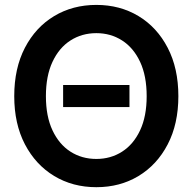

<svg xmlns="http://www.w3.org/2000/svg" viewBox="-20 -759 792 790"><path d="M512.7 -409.2V-318.4H239.7V-409.2ZM376.5 11.2Q279.3 11.2 202.9 -34.9Q126.5 -81.1 82.5 -165.3Q38.6 -249.5 38.6 -363.3Q38.6 -478 82.5 -562.5Q126.5 -647 202.9 -692.9Q279.3 -738.8 376.5 -738.8Q473.6 -738.8 549.8 -692.9Q626 -647 669.9 -562.5Q713.9 -478 713.9 -363.3Q713.9 -249 669.9 -164.8Q626 -80.6 549.8 -34.7Q473.6 11.2 376.5 11.2ZM376.5 -105Q435.5 -105 482.4 -135Q529.3 -165 556.4 -222.7Q583.5 -280.3 583.5 -363.3Q583.5 -446.8 556.4 -504.6Q529.3 -562.5 482.4 -592.5Q435.5 -622.6 376.5 -622.6Q316.9 -622.6 270 -592.5Q223.1 -562.5 196 -504.6Q168.9 -446.8 168.9 -363.3Q168.9 -280.3 196 -222.7Q223.1 -165 270 -135Q316.9 -105 376.5 -105Z"/></svg>

Font: Inter 28pt SemiBold
Style: Regular
Weight: 600
Designer: Rasmus Andersson
Foundry: rsms
Version: Version 4.001;git-66647c0bb